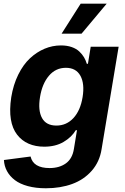

<svg xmlns="http://www.w3.org/2000/svg" viewBox="-20 -797 673 1033"><path d="M226.6 215.9Q172.6 215.9 130 204.4Q87.4 192.8 60 172.1Q32.7 151.3 17.8 123.9Q2.8 96.6 1.1 63.9L144.5 45.1Q159.1 107.2 246.8 107.2Q299.4 107.2 334.5 81.9Q369.7 56.5 377.8 3.2L394.2 -96.6H387.8Q365.1 -58.6 321.7 -33.2Q278.4 -7.8 218 -7.8Q171.2 -7.8 134.2 -23.8Q97.3 -39.8 71.9 -72.6Q46.5 -105.5 38.4 -155.5Q30.2 -205.6 40.5 -273.8Q51.5 -341.3 78.1 -395.2Q104.8 -449.2 141 -483.1Q177.2 -517 219.8 -534.8Q262.4 -552.6 307.9 -552.6Q340.6 -552.6 365.9 -543.7Q391.3 -534.8 407.1 -519.5Q422.9 -504.3 432.2 -488.5Q441.4 -472.7 447.1 -453.8H453.1L468 -545.5H618.3L526.6 5.3Q516 73.5 473.7 121.6Q431.5 169.7 368.4 192.8Q305.4 215.9 226.6 215.9ZM283.4 -121.4Q337.7 -121.4 375.2 -161.9Q412.6 -202.4 424.4 -274.5Q436.1 -346.9 412.5 -389.6Q388.8 -432.2 334.5 -432.2Q279.5 -432.2 243.1 -389.2Q206.7 -346.2 195.3 -274.5Q183.6 -202.8 206 -162.1Q228.3 -121.4 283.4 -121.4ZM311.4 -615.8 414.1 -777.3H554L418.7 -615.8Z"/></svg>

Font: Karasuma Gothic
Style: Bold Italic
Weight: 700
Italic angle: 9.39998°
Designer: Rasmus Andersson / Ryoko Nishizuka
Foundry: Genbu
Version: Version 1.00